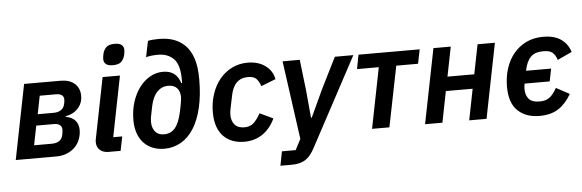

<svg xmlns="http://www.w3.org/2000/svg" viewBox="-56 -944 4050 1335"><g transform="rotate(-5 1969.5 -276.0)"><path d="M126 -522H380Q443 -522 478.5 -490.5Q514 -459 514 -405Q514 -354 481.5 -318.5Q449 -283 395 -273L394 -269Q442 -260 462.5 -233.5Q483 -207 483 -171Q483 -135 470.5 -103.5Q458 -72 434.5 -49Q411 -26 378 -13Q345 0 305 0H22ZM281 -91Q347 -91 359 -144Q361 -154 362.5 -165Q364 -176 364 -181Q364 -204 349 -215Q334 -226 308 -226H185L158 -91ZM314 -304Q344 -304 364.5 -317.5Q385 -331 391 -359Q393 -367 394 -376Q395 -385 395 -390Q395 -411 380.5 -421Q366 -431 341 -431H227L202 -304Z M752 -598Q719 -598 704 -611Q689 -624 689 -645Q689 -660 694 -683Q700 -708 717.5 -726.5Q735 -745 778 -745Q811 -745 826 -732Q841 -719 841 -698Q841 -683 836 -660Q830 -635 812.5 -616.5Q795 -598 752 -598ZM670 0Q632 0 609.5 -20.5Q587 -41 587 -75Q587 -85 590 -100L674 -522H795L711 -99H774L754 0Z M1059 12Q1015 12 978.5 -2.5Q942 -17 916 -44.5Q890 -72 875.5 -112.5Q861 -153 861 -205Q861 -273 879.5 -331Q898 -389 930 -431.5Q962 -474 1004.5 -498Q1047 -522 1094 -522Q1143 -522 1172.5 -499Q1202 -476 1215 -433H1221V-460Q1221 -561 1180 -602Q1139 -643 1071 -643Q1020 -643 987 -633L1010 -745Q1038 -752 1084 -752Q1147 -752 1191.5 -735.5Q1236 -719 1268 -687Q1304 -651 1323 -593.5Q1342 -536 1342 -448Q1342 -338 1322 -252Q1302 -166 1265 -107.5Q1228 -49 1175.5 -18.5Q1123 12 1059 12ZM1064 -88Q1113 -88 1142.5 -123Q1172 -158 1189 -237L1199 -288Q1201 -301 1203 -312.5Q1205 -324 1205 -336Q1205 -376 1184 -399Q1163 -422 1121 -422Q1078 -422 1046 -389.5Q1014 -357 1000 -292L985 -217Q984 -211 983 -202Q982 -193 982 -182Q982 -140 1003.5 -114Q1025 -88 1064 -88Z M1616 12Q1573 12 1536.5 -1.5Q1500 -15 1473 -42Q1446 -69 1431 -111Q1416 -153 1416 -210Q1416 -279 1436 -338.5Q1456 -398 1492 -441.5Q1528 -485 1578 -509.5Q1628 -534 1687 -534Q1760 -534 1809.5 -498Q1859 -462 1870 -403L1768 -363Q1757 -396 1739 -415Q1721 -434 1680 -434Q1582 -434 1559 -313L1541 -226Q1536 -203 1536 -183Q1536 -141 1558 -114.5Q1580 -88 1627 -88Q1666 -88 1690.5 -110.5Q1715 -133 1739 -176L1832 -132Q1798 -61 1743.5 -24.5Q1689 12 1616 12Z M2295 -522H2424L2094 94Q2080 121 2064.5 141Q2049 161 2030 174Q2011 187 1986.5 193.5Q1962 200 1930 200H1852L1871 101H1967L2006 26L1930 -522H2050L2075 -308L2093 -114H2098L2188 -308Z M2593 -423H2441L2460 -522H2887L2867 -423H2715L2630 0H2509Z M2983 -522H3104L3063 -316H3250L3291 -522H3412L3308 0H3187L3230 -217H3043L3000 0H2879Z M3677 12Q3583 12 3526 -42Q3469 -96 3469 -210Q3469 -279 3488.5 -338.5Q3508 -398 3544.5 -441.5Q3581 -485 3632.5 -509.5Q3684 -534 3748 -534Q3829 -534 3875 -500.5Q3921 -467 3938 -412L3837 -365Q3826 -400 3806 -417Q3786 -434 3742 -434Q3683 -434 3653.5 -404Q3624 -374 3612 -314L3611 -309H3786L3768 -221H3593Q3591 -212 3590 -201.5Q3589 -191 3589 -183Q3589 -141 3611 -114.5Q3633 -88 3688 -88Q3727 -88 3753.5 -106Q3780 -124 3807 -172L3900 -122Q3861 -55 3809 -21.5Q3757 12 3677 12Z"/></g></svg>

Font: IBM Plex Sans SmBld
Style: Italic
Weight: 600
Italic angle: -11°
Designer: Mike Abbink, Paul van der Laan, Pieter van Rosmalen
Foundry: Bold Monday
Version: Version 3.005